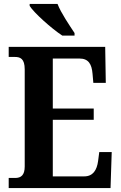

<svg xmlns="http://www.w3.org/2000/svg" viewBox="-20 -951 611 971"><path d="M295 -771H357V-784C332 -822 288 -886 271 -931H130V-921C152 -886 240 -807 295 -771ZM24 0H539L545 -182H482L476 -136C470 -92 451 -59 406 -59H247V-345H454V-402H247V-655H382C428 -655 444 -626 448 -578L452 -532H515L512 -714H24V-663H55C82 -663 105 -655 105 -600V-109C105 -66 87 -51 57 -51H24Z"/></svg>

Font: Noto Serif Sinhala Condensed
Style: Bold
Weight: 700
Width: 3
Designer: Jelle Bosma - Monotype Design Team
Foundry: Monotype Imaging Inc.
Version: Version 2.007